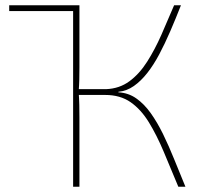

<svg xmlns="http://www.w3.org/2000/svg" viewBox="-20 -710 763 730"><path d="M275 -690V-668H15V-690ZM668 -690Q648 -639 627.5 -591.5Q607 -544 585.5 -503.5Q564 -463 540 -432.5Q516 -402 489 -383Q462 -364 430 -361V-359Q468 -357 498 -336Q528 -315 553 -280Q578 -245 600 -200Q622 -155 642.5 -104Q663 -53 685 0H658Q629 -70 602.5 -133Q576 -196 546 -245Q516 -294 476.5 -321.5Q437 -349 380 -349L383 -371Q434 -373 472 -401Q510 -429 539.5 -475.5Q569 -522 593.5 -577.5Q618 -633 642 -690ZM282 -690V-454Q282 -428 281.5 -407.5Q281 -387 279 -361Q281 -334 281.5 -311Q282 -288 282 -263V0H258V-690ZM412 -371V-349H267V-371Z"/></svg>

Font: Exo 2 Thin
Style: Regular
Weight: 250
Designer: Natanael Gama
Foundry: Natanael Gama
Version: Version 2.010